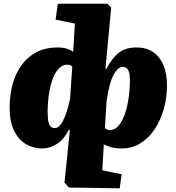

<svg xmlns="http://www.w3.org/2000/svg" viewBox="-20 -787 952 1036"><path d="M549 -416 554 -415Q583 -472 620 -501.5Q657 -531 716 -531Q768 -531 804.5 -507Q841 -483 861 -437.5Q881 -392 881 -326Q881 -259 863.5 -198Q846 -137 814 -89Q782 -41 737 -13.5Q692 14 638 14Q601 14 578 7Q555 0 540 -8L532 132L636 153L626 229L352 225L328 198L357 -85L352 -87Q341 -66 326.5 -47Q312 -28 294 -15Q276 -2 254 6Q232 14 205 14Q160 14 120.5 -9Q81 -32 56.5 -80.5Q32 -129 32 -206Q32 -272 47.5 -330.5Q63 -389 95 -434Q127 -479 176 -505Q225 -531 292 -531Q318 -531 338.5 -525Q359 -519 375 -507L384 -660L280 -681L292 -767H560L580 -746ZM277 -96Q291 -96 304.5 -111.5Q318 -127 332 -162Q346 -197 358 -254L370 -428Q365 -433 359 -435.5Q353 -438 344 -438Q315 -438 294.5 -414.5Q274 -391 261.5 -353.5Q249 -316 243 -272Q237 -228 237 -187Q237 -149 241.5 -129Q246 -109 255 -102.5Q264 -96 277 -96ZM642 -426Q617 -426 593.5 -384.5Q570 -343 555 -241L546 -95Q552 -91 558.5 -88Q565 -85 572 -85Q599 -85 619.5 -108.5Q640 -132 653.5 -171Q667 -210 674 -258.5Q681 -307 681 -356Q681 -382 676.5 -397Q672 -412 663.5 -419Q655 -426 642 -426Z"/></svg>

Font: Literata Black
Style: Italic
Weight: 900
Italic angle: -2°
Designer: Latin by Veronika Burian and Jose Scaglione. Greek by Irene Vlachou. Cyrillic by Vera Evstafieva
Foundry: TypeTogether
Version: Version 3.002